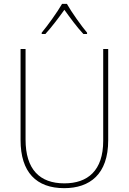

<svg xmlns="http://www.w3.org/2000/svg" viewBox="-20 -969 669 999"><path d="M328 -949H303C279 -907 228 -836 197 -799V-792H216C249 -828 288 -880 315 -918C343 -879 380 -828 414 -792H433V-799C405 -832 352 -906 328 -949ZM543 -239V-714H517V-236C517 -81 436 -15 315 -15C187 -15 113 -87 113 -243V-714H87V-240C87 -73 169 10 314 10C447 10 543 -62 543 -239Z"/></svg>

Font: Noto Sans Lao SemiCondensed Thin
Style: Regular
Weight: 100
Width: 4
Designer: Monotype Design Team
Foundry: Monotype Imaging Inc.
Version: Version 2.003